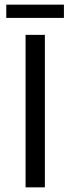

<svg xmlns="http://www.w3.org/2000/svg" viewBox="-20 -806 303 826"><path d="M90 -656H173V0H90ZM7 -786H255V-729H7Z"/></svg>

Font: Myanmar Sanpya
Style: Regular
Weight: 400
Designer: Danh Hong
Foundry: Google Inc.
Version: Version 2.00 November 22, 2015